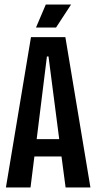

<svg xmlns="http://www.w3.org/2000/svg" viewBox="-20 -823 422 843"><path d="M6 0 116 -660H267L377 0H268L250 -136H131L114 0ZM186 -575 141 -212H240L193 -575ZM226 -702H138L181 -803H292Z"/></svg>

Font: Bricolage Grotesque 96pt Condensed Medium
Style: Regular
Weight: 500
Width: 3
Designer: Mathieu Triay
Foundry: Atelier Triay
Version: Version 1.001; ttfautohint (v1.8.4.7-5d5b);gftools[0.9.33.de